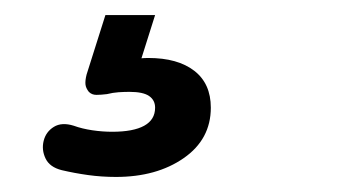

<svg xmlns="http://www.w3.org/2000/svg" viewBox="-20 -40 456 255"><path d="M134 195Q115 195 97 192.5Q79 190 62 186Q46 182 40.5 170.5Q35 159 38 147Q41 135 51.5 128.5Q62 122 78 127Q89 131 102.5 133Q116 135 129 135Q157 135 171.5 127Q186 119 186 103Q186 93 178 87.5Q170 82 152 82Q145 82 137.5 82.5Q130 83 122 85Q114 86 108 86Q102 86 98 82Q94 77 93.5 72Q93 67 95 59L120 -20H186L162 56L131 45Q143 41 155 39Q167 37 177 37Q216 37 238 54Q260 71 260 103Q260 145 224 170Q188 195 134 195Z"/></svg>

Font: Nunito ExtraLight
Style: Italic
Weight: 200
Italic angle: -9°
Designer: Vernon Adams
Foundry: Vernon Adams
Version: Version 3.602